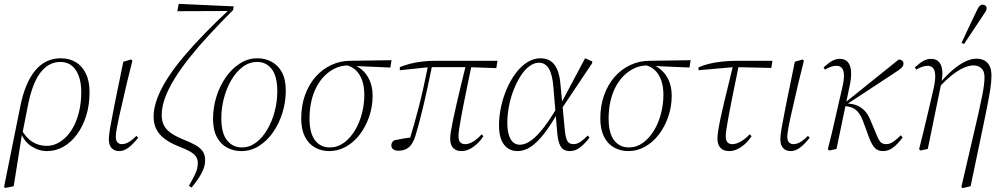

<svg xmlns="http://www.w3.org/2000/svg" viewBox="-20 -771 5207 995"><path d="M7 203 1 198 85 -219Q109 -340 161.5 -404.5Q214 -469 295 -469Q339 -469 372.5 -449Q406 -429 425 -390Q444 -351 444 -294Q444 -226 426.5 -170.5Q409 -115 378.5 -74Q348 -33 308.5 -10.5Q269 12 224 12Q181 12 142.5 -13Q104 -38 86 -88L88 -105Q113 -58 147 -36.5Q181 -15 222 -15Q251 -15 278 -28.5Q305 -42 327.5 -66.5Q350 -91 366.5 -125.5Q383 -160 392 -202.5Q401 -245 401 -294Q401 -366 372.5 -408Q344 -450 293 -450Q251 -450 218 -424Q185 -398 163 -350.5Q141 -303 127 -236L96 -79L94 -76L51 194Z M598 12Q573 12 558.5 -3.5Q544 -19 544 -50Q544 -60 545.5 -73Q547 -86 550.5 -107Q554 -128 560 -158Q566 -188 574 -231L619 -451L660 -463L666 -456L638 -343Q624 -281 613.5 -236.5Q603 -192 596.5 -162.5Q590 -133 586.5 -113.5Q583 -94 581.5 -82.5Q580 -71 580 -64Q580 -42 589 -33Q598 -24 612 -24Q628 -24 645.5 -33.5Q663 -43 687 -67L696 -57Q667 -21 644 -4.5Q621 12 598 12Z M973 201 959 192Q976 163 990.5 133Q1005 103 1005 75Q1005 54 995.5 40Q986 26 963.5 13.5Q941 1 902 -14Q860 -31 832 -52.5Q804 -74 790 -102Q776 -130 776 -166Q776 -211 795 -261.5Q814 -312 849 -366.5Q884 -421 933.5 -479.5Q983 -538 1043.5 -600Q1104 -662 1173 -726L1167 -705V-714L899 -713L906 -751L1191 -738L1188 -719Q1123 -654 1066 -592.5Q1009 -531 963.5 -474Q918 -417 885.5 -364.5Q853 -312 835.5 -264.5Q818 -217 818 -175Q818 -145 829 -122.5Q840 -100 864.5 -82.5Q889 -65 928 -49Q969 -33 994 -18.5Q1019 -4 1031 14Q1043 32 1043 59Q1043 83 1034 106Q1025 129 1009.5 152Q994 175 973 201Z M1231 12Q1192 12 1158.5 -5Q1125 -22 1104.5 -59.5Q1084 -97 1084 -155Q1084 -213 1101 -268.5Q1118 -324 1149.5 -369.5Q1181 -415 1223 -442Q1265 -469 1314 -469Q1354 -469 1387.5 -451Q1421 -433 1441 -396.5Q1461 -360 1461 -301Q1461 -242 1443.5 -186Q1426 -130 1395 -85.5Q1364 -41 1322 -14.5Q1280 12 1231 12ZM1233 -7Q1273 -7 1306.5 -32Q1340 -57 1365 -99.5Q1390 -142 1403.5 -193.5Q1417 -245 1417 -297Q1417 -375 1388.5 -412.5Q1360 -450 1313 -450Q1272 -450 1238 -424.5Q1204 -399 1179 -356.5Q1154 -314 1140.5 -262.5Q1127 -211 1127 -158Q1127 -81 1156.5 -44Q1186 -7 1233 -7Z M1686 12Q1646 12 1612.5 -6.5Q1579 -25 1560 -63Q1541 -101 1541 -157Q1541 -224 1561 -279Q1581 -334 1616 -373.5Q1651 -413 1697.5 -434.5Q1744 -456 1796 -456L2009 -459L2003 -421L1816 -429L1786 -432Q1749 -432 1718 -417.5Q1687 -403 1662 -378Q1637 -353 1619.5 -319Q1602 -285 1593 -244Q1584 -203 1584 -157Q1584 -81 1612.5 -44Q1641 -7 1689 -7Q1729 -7 1762 -31Q1795 -55 1819 -94.5Q1843 -134 1855.5 -182.5Q1868 -231 1868 -279Q1868 -324 1856 -356.5Q1844 -389 1822.5 -408.5Q1801 -428 1771 -434L1788 -440Q1824 -435 1851.5 -413Q1879 -391 1895 -356Q1911 -321 1911 -275Q1911 -218 1893 -166Q1875 -114 1844.5 -74Q1814 -34 1773 -11Q1732 12 1686 12Z M2044 10Q2027 10 2017.5 2.5Q2008 -5 2008 -18Q2008 -27 2012.5 -33.5Q2017 -40 2023 -44Q2046 -49 2070 -53Q2094 -57 2118 -60L2114 -46L2100 -39Q2114 -84 2126 -126.5Q2138 -169 2150 -215.5Q2162 -262 2174 -315.5Q2186 -369 2199 -434H2220Q2207 -369 2195.5 -316.5Q2184 -264 2174 -222Q2164 -180 2154.5 -144Q2145 -108 2135 -74Q2127 -46 2115 -27Q2103 -8 2085.5 1Q2068 10 2044 10ZM2052 -407V-423Q2076 -433 2105 -440.5Q2134 -448 2167.5 -452Q2201 -456 2238 -456H2558L2552 -418L2408 -423H2204ZM2371 12Q2345 12 2329 -3.5Q2313 -19 2313 -53Q2313 -67 2317 -92Q2321 -117 2328.5 -152.5Q2336 -188 2346 -232Q2356 -276 2368.5 -327.5Q2381 -379 2395 -436L2425 -438Q2413 -380 2402.5 -329Q2392 -278 2383.5 -235.5Q2375 -193 2369 -159.5Q2363 -126 2359.5 -102.5Q2356 -79 2356 -66Q2356 -43 2365 -33.5Q2374 -24 2391 -24Q2411 -24 2434 -38.5Q2457 -53 2476 -75L2485 -65Q2470 -42 2451 -24.5Q2432 -7 2412 2.5Q2392 12 2371 12Z M2662 12Q2618 12 2592 -21.5Q2566 -55 2566 -121Q2566 -168 2576.5 -217Q2587 -266 2606.5 -311Q2626 -356 2652.5 -391.5Q2679 -427 2712 -448Q2745 -469 2781 -469Q2810 -469 2831.5 -456Q2853 -443 2867 -412.5Q2881 -382 2885 -329L2894 -233L2895 -224L2906 -108Q2910 -59 2919.5 -41.5Q2929 -24 2952 -24Q2971 -24 2989.5 -37Q3008 -50 3026 -69L3035 -58Q3014 -29 2988 -8.5Q2962 12 2934 12Q2913 12 2899.5 3Q2886 -6 2878 -28.5Q2870 -51 2867 -91L2848 -317Q2843 -384 2824.5 -415Q2806 -446 2773 -446Q2748 -446 2723.5 -428Q2699 -410 2678.5 -378Q2658 -346 2642 -305.5Q2626 -265 2617.5 -220.5Q2609 -176 2609 -132Q2609 -81 2625.5 -51Q2642 -21 2675 -21Q2702 -21 2733 -43.5Q2764 -66 2799 -111.5Q2834 -157 2873 -225L2883 -203L2879 -202Q2838 -128 2801.5 -80.5Q2765 -33 2731 -10.5Q2697 12 2662 12ZM2889 -205 2885 -230 3012 -469 3049 -453V-444Z M3236 12Q3196 12 3162.5 -6.5Q3129 -25 3110 -63Q3091 -101 3091 -157Q3091 -224 3111 -279Q3131 -334 3166 -373.5Q3201 -413 3247.5 -434.5Q3294 -456 3346 -456L3559 -459L3553 -421L3366 -429L3336 -432Q3299 -432 3268 -417.5Q3237 -403 3212 -378Q3187 -353 3169.5 -319Q3152 -285 3143 -244Q3134 -203 3134 -157Q3134 -81 3162.5 -44Q3191 -7 3239 -7Q3279 -7 3312 -31Q3345 -55 3369 -94.5Q3393 -134 3405.5 -182.5Q3418 -231 3418 -279Q3418 -324 3406 -356.5Q3394 -389 3372.5 -408.5Q3351 -428 3321 -434L3338 -440Q3374 -435 3401.5 -413Q3429 -391 3445 -356Q3461 -321 3461 -275Q3461 -218 3443 -166Q3425 -114 3394.5 -74Q3364 -34 3323 -11Q3282 12 3236 12Z M3600 -407V-422Q3624 -433 3655 -440.5Q3686 -448 3723 -452Q3760 -456 3802 -456H3983L3977 -419L3797 -423H3780ZM3759 12Q3730 12 3714 -4.5Q3698 -21 3698 -54Q3698 -68 3702 -94Q3706 -120 3713.5 -156Q3721 -192 3731.5 -236Q3742 -280 3754.5 -330.5Q3767 -381 3780 -436L3810 -439Q3799 -384 3788.5 -333.5Q3778 -283 3769.5 -239.5Q3761 -196 3754.5 -161Q3748 -126 3744.5 -101.5Q3741 -77 3741 -65Q3741 -43 3750 -33.5Q3759 -24 3776 -24Q3795 -24 3819.5 -38Q3844 -52 3865 -75L3875 -65Q3858 -40 3838 -22.5Q3818 -5 3798 3.5Q3778 12 3759 12Z M4078 12Q4053 12 4038.5 -3.5Q4024 -19 4024 -50Q4024 -60 4025.5 -73Q4027 -86 4030.5 -107Q4034 -128 4040 -158Q4046 -188 4054 -231L4099 -451L4140 -463L4146 -456L4118 -343Q4104 -281 4093.5 -236.5Q4083 -192 4076.5 -162.5Q4070 -133 4066.5 -113.5Q4063 -94 4061.5 -82.5Q4060 -71 4060 -64Q4060 -42 4069 -33Q4078 -24 4092 -24Q4108 -24 4125.5 -33.5Q4143 -43 4167 -67L4176 -57Q4147 -21 4124 -4.5Q4101 12 4078 12Z M4270 2Q4281 -39 4290.5 -79.5Q4300 -120 4309 -160Q4318 -200 4327 -239Q4336 -278 4345 -317Q4355 -360 4353.5 -384.5Q4352 -409 4342 -419.5Q4332 -430 4315 -430Q4301 -430 4286.5 -425Q4272 -420 4255 -410L4248 -422Q4274 -445 4292.5 -455.5Q4311 -466 4333 -466Q4358 -466 4372.5 -450.5Q4387 -435 4390 -406Q4393 -377 4385 -335L4315 1L4277 9ZM4556 12Q4529 12 4513.5 -4.5Q4498 -21 4485 -55L4458 -128Q4443 -174 4422 -195.5Q4401 -217 4367 -220L4348 -223V-232H4351L4358 -238L4638 -463Q4647 -463 4654.5 -457.5Q4662 -452 4662 -441Q4662 -429 4651.5 -419Q4641 -409 4605 -386L4366 -229L4365 -236L4379 -234Q4412 -231 4433 -219Q4454 -207 4469 -187.5Q4484 -168 4494 -141L4522 -74Q4533 -46 4543 -35Q4553 -24 4573 -24Q4592 -24 4612 -38.5Q4632 -53 4648 -70L4658 -59Q4632 -24 4608 -6Q4584 12 4556 12Z M4743 2Q4754 -39 4763.5 -79.5Q4773 -120 4782.5 -159.5Q4792 -199 4801 -238Q4810 -277 4819 -316Q4828 -358 4826.5 -383Q4825 -408 4814.5 -419Q4804 -430 4788 -430Q4774 -430 4759.5 -425Q4745 -420 4728 -410L4721 -422Q4747 -445 4765.5 -455.5Q4784 -466 4806 -466Q4831 -466 4845.5 -450.5Q4860 -435 4863 -406Q4866 -377 4857 -335L4788 1L4750 9ZM4962 198 5027 -82Q5042 -144 5052 -190Q5062 -236 5069 -270Q5076 -304 5079 -329Q5082 -354 5082 -372Q5082 -402 5066 -417Q5050 -432 5024 -432Q5003 -432 4975 -420Q4947 -408 4914 -382Q4881 -356 4842 -314L4837 -332H4843Q4880 -376 4914.5 -406Q4949 -436 4981 -451.5Q5013 -467 5041 -467Q5064 -467 5081.5 -457.5Q5099 -448 5108.5 -429Q5118 -410 5118 -379Q5118 -363 5116.5 -346Q5115 -329 5112 -309Q5109 -289 5104.5 -264.5Q5100 -240 5094 -210Q5088 -180 5080 -141L5010 194L4968 204ZM4963 -549Q4982 -590 5001 -630Q5020 -670 5039 -710Q5044 -721 5048.5 -729Q5053 -737 5059 -742Q5065 -747 5072 -747Q5081 -747 5087 -741.5Q5093 -736 5093 -728Q5093 -720 5087.5 -711Q5082 -702 5069 -683Q5046 -648 5022.5 -613Q4999 -578 4976 -543Z"/></svg>

Font: Source Serif 4 48pt Light
Style: Italic
Weight: 300
Italic angle: -12°
Designer: Frank Grießhammer
Foundry: Adobe Systems Incorporated
Version: Version 4.004;hotconv 1.0.116;makeotfexe 2.5.65601